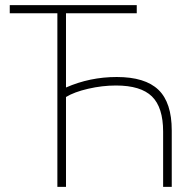

<svg xmlns="http://www.w3.org/2000/svg" viewBox="-20 -730 752 750"><path d="M204.1 0V-678.2H18.1V-710H514.2V-678.2H237.8V-388.2Q331.1 -429.2 436 -429.2Q546.9 -429.2 598.9 -379.2Q650.9 -329.1 650.9 -220.2V0H617.2V-215.8Q617.2 -310.5 573.5 -353.3Q529.8 -396 433.1 -396Q379.4 -396 324.5 -383.3Q269.5 -370.6 237.8 -351.1V0Z"/></svg>

Font: Rawline ExtraLight
Style: Regular
Weight: 275
Designer: Matt McInerney, Pablo Impallari, Rodrigo Fuenzalida
Foundry: Matt McInerney, Pablo Impallari, Rodrigo Fuenzalida
Version: Version 4.020;PS 004.020;hotconv 1.0.88;makeotf.lib2.5.64775